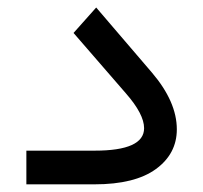

<svg xmlns="http://www.w3.org/2000/svg" viewBox="-20 -481 530 501"><path d="M226.6 0H48.8V-87.9H227.1Q356 -87.9 356 -146.5Q356 -183.1 308.6 -237.3L171.9 -395L231 -461.4L376.5 -291.5Q441.4 -215.3 441.4 -143.6Q441.4 -79.6 386.7 -39.8Q332 0 226.6 0Z"/></svg>

Font: Shabnam FD
Style: Regular
Weight: 400
Foundry: DejaVu fonts team - Redesigned by Saber Rastikerdar - Based on Vazir font
Version: Version 5.00;October 20, 2019;FontCreator 12.0.0.2547 64-bit